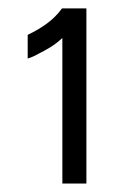

<svg xmlns="http://www.w3.org/2000/svg" viewBox="-20 -857 317 452"><path d="M126.8 -425H183.4V-837.2H126Q111 -816.8 90.7 -801.8Q70.4 -786.8 45.2 -775V-719.2Q57.8 -723 71 -730.6Q82.8 -736.4 97.5 -745.2Q112.2 -754 126.8 -767.6Z"/></svg>

Font: Secuela Light
Style: Regular
Weight: 300
Designer: Fernando Haro
Foundry: deFharo
Version: Version 1.708